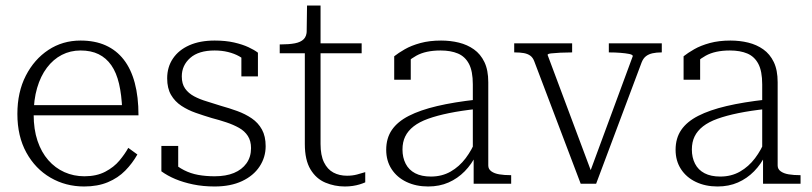

<svg xmlns="http://www.w3.org/2000/svg" viewBox="-20 -666 2943 696"><path d="M102 -251Q102 -197 116 -155.5Q130 -114 155 -85.5Q180 -57 213.5 -42Q247 -27 286 -27Q330 -27 361.5 -43.5Q393 -60 413 -84Q433 -108 445 -130L478 -106Q460 -74 434 -47.5Q408 -21 371 -5.5Q334 10 285 10Q218 10 163 -22Q108 -54 75.5 -113Q43 -172 43 -253Q43 -332 73.5 -391.5Q104 -451 155.5 -485Q207 -519 272 -519Q324 -519 363 -501.5Q402 -484 428.5 -450Q455 -416 468.5 -365.5Q482 -315 482 -248H83V-285H443L423 -268Q421 -322 411.5 -362.5Q402 -403 383.5 -429.5Q365 -456 337.5 -469.5Q310 -483 272 -483Q235 -483 204 -467Q173 -451 150 -420.5Q127 -390 114.5 -347Q102 -304 102 -251Z M890 -129Q890 -155 878.5 -173Q867 -191 846.5 -202.5Q826 -214 800.5 -222.5Q775 -231 748 -238Q718 -247 689.5 -257Q661 -267 637.5 -282.5Q614 -298 600 -322Q586 -346 586 -382Q586 -423 607 -454Q628 -485 666.5 -502Q705 -519 758 -519Q798 -519 828.5 -512Q859 -505 880.5 -495Q902 -485 915 -475V-389H855V-471Q860 -469 864.5 -465.5Q869 -462 872 -457.5Q875 -453 876.5 -447.5Q878 -442 877 -437Q865 -452 847 -462Q829 -472 806.5 -477.5Q784 -483 758 -483Q700 -483 669.5 -456Q639 -429 639 -389Q639 -362 651 -345Q663 -328 683.5 -317Q704 -306 729.5 -298.5Q755 -291 782 -282Q811 -274 840 -263.5Q869 -253 892.5 -237Q916 -221 929.5 -196.5Q943 -172 943 -136Q943 -96 921 -62.5Q899 -29 857.5 -9.5Q816 10 758 10Q716 10 680 2.5Q644 -5 615.5 -17Q587 -29 565 -45V-137H626V-29Q618 -36 613 -42.5Q608 -49 605.5 -55Q603 -61 603 -67Q603 -73 604 -79Q624 -61 647.5 -49Q671 -37 698.5 -32Q726 -27 758 -27Q799 -27 828 -39Q857 -51 873.5 -74Q890 -97 890 -129Z M994 -473V-505H999Q1028 -505 1049 -509Q1070 -513 1081 -524Q1092 -535 1092 -556L1126 -509H1291V-473ZM1142 -144Q1142 -103 1154.5 -77.5Q1167 -52 1188.5 -40.5Q1210 -29 1238 -29Q1258 -29 1274.5 -33.5Q1291 -38 1304 -42V-5Q1295 -1 1283.5 2.5Q1272 6 1258.5 8Q1245 10 1230 10Q1193 10 1159.5 -4Q1126 -18 1105.5 -52Q1085 -86 1085 -144V-495L1091 -502L1093 -646H1142Z M1708 -305V-271Q1652 -265 1608 -256Q1564 -247 1532 -235.5Q1500 -224 1479.5 -208Q1459 -192 1449 -171.5Q1439 -151 1439 -124Q1439 -95 1450.5 -72.5Q1462 -50 1485 -38Q1508 -26 1542 -26Q1582 -26 1613.5 -44Q1645 -62 1668 -92.5Q1691 -123 1705 -159L1707 -106Q1690 -71 1664.5 -45Q1639 -19 1606 -4.5Q1573 10 1532 10Q1488 10 1453.5 -6.5Q1419 -23 1399.5 -53Q1380 -83 1380 -123Q1380 -165 1400.5 -195Q1421 -225 1462 -246Q1503 -267 1564.5 -281.5Q1626 -296 1708 -305ZM1697 0V-109H1694V-360Q1694 -408 1680 -434.5Q1666 -461 1640 -472Q1614 -483 1577 -483Q1523 -483 1489 -464Q1455 -445 1436 -418Q1435 -426 1437 -434Q1439 -442 1443 -449Q1447 -456 1453.5 -461Q1460 -466 1469 -467V-377H1409V-462Q1424 -474 1447.5 -487.5Q1471 -501 1504 -510Q1537 -519 1579 -519Q1613 -519 1643.5 -511.5Q1674 -504 1698 -487Q1722 -470 1736 -441Q1750 -412 1750 -368V-66Q1750 -53 1761 -45Q1772 -37 1790 -34Q1808 -31 1832 -31H1833V0Z M2274 -463Q2273 -468 2260.5 -470.5Q2248 -473 2229 -474.5Q2210 -476 2189 -476H2187V-509H2379V-476H2377Q2360 -476 2346 -473Q2332 -470 2322 -462.5Q2312 -455 2306 -440L2141 0H2085L1917 -443Q1912 -457 1902.5 -464Q1893 -471 1879 -473.5Q1865 -476 1847 -476H1844V-509H2054V-476H2052Q2031 -476 2011 -475Q1991 -474 1978 -472.5Q1965 -471 1965 -467L2127 -34L2116 -35Z M2757 -305V-271Q2701 -265 2657 -256Q2613 -247 2581 -235.5Q2549 -224 2528.5 -208Q2508 -192 2498 -171.5Q2488 -151 2488 -124Q2488 -95 2499.5 -72.5Q2511 -50 2534 -38Q2557 -26 2591 -26Q2631 -26 2662.5 -44Q2694 -62 2717 -92.5Q2740 -123 2754 -159L2756 -106Q2739 -71 2713.5 -45Q2688 -19 2655 -4.5Q2622 10 2581 10Q2537 10 2502.5 -6.5Q2468 -23 2448.5 -53Q2429 -83 2429 -123Q2429 -165 2449.5 -195Q2470 -225 2511 -246Q2552 -267 2613.5 -281.5Q2675 -296 2757 -305ZM2746 0V-109H2743V-360Q2743 -408 2729 -434.5Q2715 -461 2689 -472Q2663 -483 2626 -483Q2572 -483 2538 -464Q2504 -445 2485 -418Q2484 -426 2486 -434Q2488 -442 2492 -449Q2496 -456 2502.5 -461Q2509 -466 2518 -467V-377H2458V-462Q2473 -474 2496.5 -487.5Q2520 -501 2553 -510Q2586 -519 2628 -519Q2662 -519 2692.5 -511.5Q2723 -504 2747 -487Q2771 -470 2785 -441Q2799 -412 2799 -368V-66Q2799 -53 2810 -45Q2821 -37 2839 -34Q2857 -31 2881 -31H2882V0Z"/></svg>

Font: Roboto Serif 36pt ExtraLight
Style: Regular
Weight: 250
Designer: Greg Gazdowicz
Foundry: Commercial Type
Version: Version 1.008